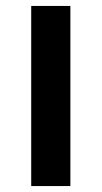

<svg xmlns="http://www.w3.org/2000/svg" viewBox="-20 -626 342 646"><path d="M216.8 -606V0H85V-606Z"/></svg>

Font: Arimo
Style: Bold
Weight: 700
Designer: Steve Matteson
Foundry: Monotype Imaging Inc.
Version: Version 1.33